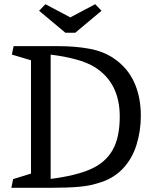

<svg xmlns="http://www.w3.org/2000/svg" viewBox="-20 -896 737 916"><path d="M127.9 -67.9V-608.4L36.6 -635.7L44.9 -675.8H259.3Q338.9 -675.8 405.8 -663.6Q472.7 -651.4 522 -618.2Q588.9 -572.8 620.4 -502.9Q651.9 -433.1 651.9 -343.8Q651.9 -271 631.1 -204.6Q610.4 -138.2 565.4 -90.8Q525.4 -49.3 470.2 -29.5Q415 -9.8 357.9 -4.9Q300.8 0 220.2 0H34.2L42.5 -41.5ZM551.3 -340.3Q551.3 -501 431.2 -576.2Q397 -597.7 341.1 -612.8Q285.2 -627.9 221.7 -635.3V-42.5Q340.8 -57.6 411.6 -88.6Q482.4 -119.6 516.8 -179.4Q551.3 -239.3 551.3 -340.3ZM166.5 -844.7 196.8 -876 315.4 -813 434.1 -876 464.4 -844.7 338.9 -739.7H292Z"/></svg>

Font: Vesper Libre
Style: Regular
Weight: 400
Designer: Robert Keller & Kimya Gandhi
Foundry: Mota Italic
Version: Version 1.058